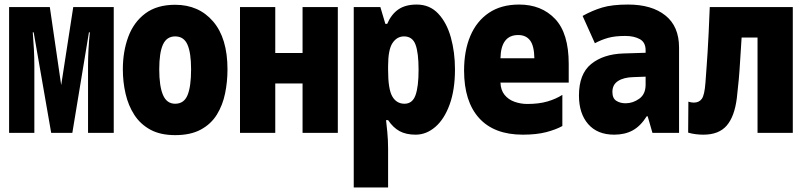

<svg xmlns="http://www.w3.org/2000/svg" viewBox="-20 -584 3540 844"><path d="M20 0V-553H199L249 -210L302 -553H480V0H367V-296Q367 -329 369 -367Q371 -405 375 -442H371L298 0H205L128 -442H124Q127 -405 129 -368Q131 -331 131 -295V0Z M750 10Q685 10 641 -14Q597 -38 570.5 -79Q544 -120 532 -172Q520 -224 520 -279Q520 -358 544 -422.5Q568 -487 619 -525Q670 -563 750 -563Q854 -563 917 -489.5Q980 -416 980 -279Q980 -225 969.5 -173.5Q959 -122 933.5 -80.5Q908 -39 863 -14.5Q818 10 750 10ZM750 -128Q789 -128 804.5 -166Q820 -204 820 -279Q820 -352 804 -388Q788 -424 750 -424Q713 -424 696.5 -388.5Q680 -353 680 -279Q680 -205 696.5 -166.5Q713 -128 750 -128Z M1035 0V-553H1190V-351H1310V-553H1465V0H1310V-217H1190V0Z M1535 240V-553H1652L1674 -479H1682Q1700 -521 1731 -542.5Q1762 -564 1812 -564Q1869 -564 1906.5 -524Q1944 -484 1962 -419Q1980 -354 1980 -279Q1980 -189 1956.5 -124.5Q1933 -60 1893.5 -26Q1854 8 1807 8Q1765 8 1736.5 -7.5Q1708 -23 1686 -56H1677Q1679 -40 1682.5 -4Q1686 32 1686 70V240ZM1758 -128Q1793 -128 1806.5 -165.5Q1820 -203 1820 -277Q1820 -352 1806.5 -388Q1793 -424 1756 -424Q1725 -424 1705.5 -395Q1686 -366 1686 -293V-277Q1686 -192 1704.5 -160Q1723 -128 1758 -128Z M2278 8Q2152 8 2086 -65Q2020 -138 2020 -274Q2020 -361 2047.5 -426Q2075 -491 2129 -527.5Q2183 -564 2262 -564Q2360 -564 2420 -501Q2480 -438 2480 -303V-221H2180Q2181 -188 2198 -167Q2215 -146 2242 -136.5Q2269 -127 2298 -127Q2349 -127 2386.5 -138Q2424 -149 2452 -167V-30Q2423 -14 2380.5 -3Q2338 8 2278 8ZM2180 -328H2329Q2328 -383 2310 -406.5Q2292 -430 2258 -430Q2182 -430 2180 -328Z M2680 8Q2606 8 2565.5 -38.5Q2525 -85 2525 -164Q2525 -259 2578.5 -302.5Q2632 -346 2720 -349L2818 -352V-363Q2818 -398 2792.5 -412Q2767 -426 2729 -426Q2683 -426 2653 -417.5Q2623 -409 2595 -394L2541 -514Q2584 -538 2627.5 -551Q2671 -564 2741 -564Q2845 -564 2905 -516Q2965 -468 2965 -375V0H2848L2827 -73H2823Q2796 -30 2761.5 -11Q2727 8 2680 8ZM2730 -130Q2762 -130 2790 -150Q2818 -170 2818 -212V-247L2764 -245Q2722 -244 2697 -228Q2672 -212 2672 -180Q2672 -152 2689 -141Q2706 -130 2730 -130Z M3072 8Q3056 8 3039 6Q3022 4 3005 -1L3006 -137Q3019 -133 3030 -133Q3053 -133 3065 -149.5Q3077 -166 3081 -220Q3084 -258 3086 -289Q3088 -320 3090.5 -355Q3093 -390 3095 -437Q3097 -484 3100 -553H3465V0H3310V-419H3240Q3236 -361 3233.5 -317Q3231 -273 3227.5 -234.5Q3224 -196 3219 -153Q3209 -72 3174.5 -32Q3140 8 3072 8Z"/></svg>

Font: Noto Sans Mono ExtraCondensed Black
Style: Regular
Weight: 900
Width: 2
Designer: Monotype Design Team
Foundry: Monotype Imaging Inc.
Version: Version 2.014